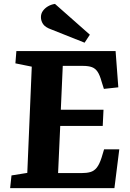

<svg xmlns="http://www.w3.org/2000/svg" viewBox="-20 -965 667 985"><path d="M143 -623 59 -640 64 -703H573L587 -517L513 -509L501 -547Q492 -580 480.5 -597Q469 -614 451.5 -620.5Q434 -627 405 -627H302L292 -402H511L507 -319H289L278 -77H397Q425 -77 444 -82.5Q463 -88 476.5 -105Q490 -122 501 -156L514 -199H592L567 0H32L39 -65L120 -78ZM441 -787 414 -746 243 -814Q212 -825 201 -841.5Q190 -858 190 -877Q190 -895 200 -909Q210 -923 226 -932.5Q242 -942 262 -945Z"/></svg>

Font: Literata 18pt
Style: Bold Italic
Weight: 700
Italic angle: -2°
Designer: Latin by Veronika Burian and Jose Scaglione. Greek by Irene Vlachou. Cyrillic by Vera Evstafieva
Foundry: TypeTogether
Version: Version 3.103;gftools[0.9.29]